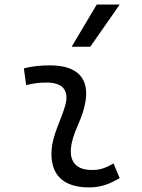

<svg xmlns="http://www.w3.org/2000/svg" viewBox="-20 -815 626 845"><path d="M479.5 -95.7C442.9 -74.7 420.4 -66.9 385.3 -66.9C320.3 -66.9 288.1 -98.1 292 -157.7C296.4 -225.6 335 -275.4 351.6 -345.2C380.9 -464.4 326.7 -527.3 200.2 -527.3C161.6 -527.3 123 -524.4 85 -513.7L95.2 -440.4C125 -448.2 154.8 -451.7 184.6 -451.7C254.9 -451.7 284.2 -418.5 268.1 -355C252.9 -293.9 211.4 -226.1 207 -153.3C200.2 -46.4 257.3 9.8 372.6 9.8C427.7 9.8 468.3 -8.3 506.8 -31.2ZM295.4 -609.4H377.4L506.8 -794.9H405.8Z"/></svg>

Font: Cascadia Mono SemiLight
Style: Italic
Weight: 350
Italic angle: -10°
Monospace: yes
Designer: Aaron Bell
Foundry: Saja Typeworks
Version: Version 2404.023